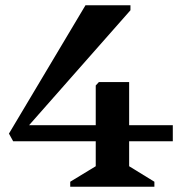

<svg xmlns="http://www.w3.org/2000/svg" viewBox="-20 -710 706 730"><path d="M30 -173 14 -202 305 -690H476V-671L65 -205L60 -177ZM30 -173 61 -234H637V-173ZM247 0V-19L344 -78V-385L356 -398H471V-78L567 -19V0Z"/></svg>

Font: Platypi Light Medium
Style: Regular
Weight: 500
Version: Version 1.200